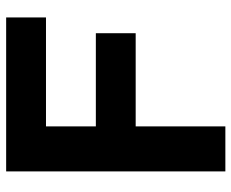

<svg xmlns="http://www.w3.org/2000/svg" viewBox="-85 -678 763 633"><g transform="rotate(-90 296.5 -361.5)"><path d="M196.3 -97V-295.7H503.5V-427H196.3V-591.4H555.5V-722.7H47.9V0H196.3Z"/></g></svg>

Font: Giphurs SC
Style: Regular
Weight: 400
Version: Version 0.920